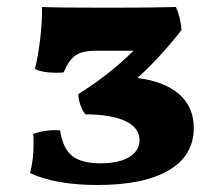

<svg xmlns="http://www.w3.org/2000/svg" viewBox="-20 -522 635 549"><path d="M534 -156Q534 -77 462.5 -35Q391 7 259 7Q140 7 66 -27Q76 -66 76 -109Q76 -129 75 -139Q90 -145 111 -148Q132 -151 152 -149Q159 -99 185.5 -77Q212 -55 267 -55Q320 -55 349.5 -73Q379 -91 379 -121Q379 -157 338 -176Q297 -195 224 -195Q216 -205 210 -221.5Q204 -238 204 -253Q292 -308 362 -377H255Q216 -377 196.5 -364Q177 -351 162 -315Q155 -314 140 -314Q101 -314 80 -325Q89 -361 95 -411.5Q101 -462 100 -502Q140 -500 290 -500Q423 -500 483 -502Q496 -474 499 -436Q439 -359 373 -299Q451 -289 492.5 -252.5Q534 -216 534 -156Z"/></svg>

Font: Vollkorn SC
Style: Bold
Weight: 700
Designer: Friedrich Althausen
Foundry: Friedrich Althausen
Version: Version 4.015